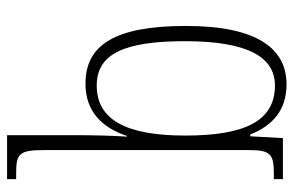

<svg xmlns="http://www.w3.org/2000/svg" viewBox="-160 -640 810 529"><g transform="rotate(-90 244.5 -375.0)"><path d="M277 10C373 10 438 -67 438 -267C438 -464 385 -544 279 -544C203 -544 158 -499 135 -430H133C136 -471 137 -528 137 -564V-760H16V-735H29C84 -735 96 -730 96 -659V-94C96 -32 84 -25 28 -25H16V0H129L134 -90H139C163 -29 206 10 277 10ZM274 -22C177 -22 136 -103 136 -269C136 -433 180 -513 274 -513C361 -513 396 -437 396 -270C396 -98 353 -22 274 -22Z"/></g></svg>

Font: Noto Serif Georgian Condensed ExtraLight
Style: Regular
Weight: 200
Width: 3
Designer: Monotype Design Team, Akaki Razmadze
Foundry: Google LLC
Version: Version 2.003